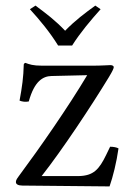

<svg xmlns="http://www.w3.org/2000/svg" viewBox="-20 -664 464 687"><path d="M188 -501H238C267 -547 305 -592 340 -631L321 -644C284 -617 250 -592 213 -554C179 -590 146 -615 107 -644L87 -631C122 -593 159 -548 188 -501ZM71 -439C68.6 -439 65 -435.4 65 -433C64 -388 59 -353 50 -304C58.8 -300.3 71.4 -298.4 83 -301C103 -374 134 -391.3 164 -392L292 -395C224 -281 124 -137 46 -32C37.4 -20.4 37 -17 37 -12C37 -5 45 0 60 0L372 3C384 -31 397 -83 404 -133C397.5 -136.7 386 -139 374 -139L360 -110C334.5 -57.2 314.1 -35.2 262 -34H129C203 -128 307 -285 369 -387C384.3 -412.2 387 -420 387 -424C387 -428 382 -431 375 -431C370 -431 342 -429 313 -429H130C97.9 -429 85.5 -433.6 71 -439Z"/></svg>

Font: Libertinus Math
Style: Regular
Weight: 400
Designer: Philipp H. Poll
Foundry: Khaled Hosny
Version: Version 6.2